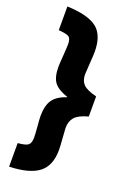

<svg xmlns="http://www.w3.org/2000/svg" viewBox="-168 -818 676 1008"><g transform="rotate(20 169.5 -313.5)"><path d="M87.9 -171.9Q87.9 -231.9 110.4 -263.9Q132.8 -295.9 188 -314Q131.8 -332.5 109.9 -360.8Q87.9 -389.2 87.9 -448.2Q87.9 -461.9 91.6 -510.5Q95.2 -559.1 95.2 -576.2Q95.2 -606.4 82.5 -616Q69.8 -625.5 23.9 -628.9V-761.2Q138.7 -757.3 189.5 -718.8Q240.2 -680.2 240.2 -585.9Q240.2 -566.4 236.6 -519Q232.9 -471.7 232.9 -459Q232.9 -423.3 252.4 -403.1Q272 -382.8 327.1 -369.1V-256.8Q272.9 -242.2 252.9 -219Q232.9 -195.8 232.9 -159.2Q232.9 -148.4 236.6 -104Q240.2 -59.6 240.2 -38.1Q240.2 49.8 188.5 89.8Q136.7 129.9 23.9 133.8V2Q68.4 -1.5 81.8 -12.9Q95.2 -24.4 95.2 -55.2Q95.2 -72.3 91.6 -115.2Q87.9 -158.2 87.9 -171.9Z"/></g></svg>

Font: TitilliumText25L
Style: 999 wt
Weight: 900
Designer: Accademia di Belle Arti di Urbino and others
Foundry: Accademia di Belle Arti di Urbino and others.
Version: Version 25.000